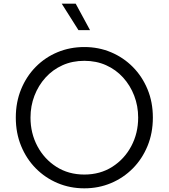

<svg xmlns="http://www.w3.org/2000/svg" viewBox="-20 -1013 918 1045"><path d="M439 12Q517 12 584.5 -16.5Q652 -45 703 -96.5Q754 -148 783 -218.5Q812 -289 812 -373Q812 -457 783 -527Q754 -597 703 -648.5Q652 -700 584.5 -728.5Q517 -757 439 -757Q361 -757 293.5 -729Q226 -701 175 -649.5Q124 -598 95 -527.5Q66 -457 66 -373Q66 -289 95 -218.5Q124 -148 175 -96.5Q226 -45 293.5 -16.5Q361 12 439 12ZM439 -63Q353 -63 287 -105Q221 -147 183.5 -217.5Q146 -288 146 -373Q146 -436 167.5 -492Q189 -548 228 -591Q267 -634 320.5 -658Q374 -682 439 -682Q504 -682 557.5 -658Q611 -634 650 -591Q689 -548 710.5 -492Q732 -436 732 -373Q732 -288 694.5 -217.5Q657 -147 591 -105Q525 -63 439 -63ZM407 -849H470L392 -993H316Z"/></svg>

Font: Plus Jakarta Sans
Style: Regular
Weight: 400
Designer: Gumpita Rahayu
Foundry: Tokotype
Version: Version 2.004; ttfautohint (v1.8.3)